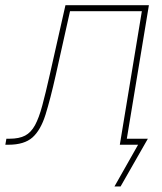

<svg xmlns="http://www.w3.org/2000/svg" viewBox="-62 -542 607 719"><path d="M-42 0 -38.1 -22.5H-26.4Q9.8 -22.5 32 -34.2Q54.2 -45.9 69.1 -73.2Q84 -100.6 96.4 -147Q108.9 -193.4 124.5 -262.7L183.1 -522.5H495.6L409.2 0H386.7L469.2 -500H200.2L147 -261.7Q126.5 -170.4 108.4 -112.5Q90.3 -54.7 59.6 -27.3Q28.8 0 -30.3 0ZM366.7 156.2 455.1 0H393.6L397.5 -22.5H491.7L389.6 156.2Z"/></svg>

Font: Inter 28pt Thin
Style: Italic
Weight: 250
Italic angle: -9.3988°
Designer: Rasmus Andersson
Foundry: rsms
Version: Version 4.001;git-66647c0bb